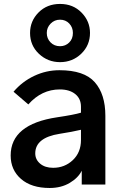

<svg xmlns="http://www.w3.org/2000/svg" viewBox="-20 -938 615 976"><path d="M159.2 -158.2Q159.2 -127 184.1 -106Q209 -85 250 -85Q308.6 -85 350.1 -124Q391.6 -163.1 391.6 -226.6V-278.3Q346.7 -267.6 283.2 -257.8Q159.2 -238.3 159.2 -158.2ZM34.2 -147.5Q34.2 -306.6 270.5 -341.8Q356.4 -354.5 391.6 -365.2V-395.5Q391.6 -436.5 362.3 -460Q333 -483.4 284.2 -483.4Q191.4 -483.4 124 -407.2L48.8 -471.7Q92.8 -523.4 153.8 -552.2Q214.8 -581.1 282.2 -581.1Q408.2 -581.1 461.9 -520Q515.6 -459 515.6 -349.6V0H395.5V-70.3Q377.9 -34.2 334.5 -8.3Q291 17.6 232.4 17.6Q139.6 17.6 86.9 -28.3Q34.2 -74.2 34.2 -147.5ZM132.8 -770.5Q132.8 -831.1 175.8 -874.5Q218.8 -918 285.2 -918Q351.6 -918 394.5 -874Q437.5 -830.1 437.5 -770.5Q437.5 -708 393.1 -665Q348.6 -622.1 285.2 -622.1Q222.7 -622.1 177.7 -664.6Q132.8 -707 132.8 -770.5ZM217.8 -770.5Q217.8 -742.2 236.8 -722.7Q255.9 -703.1 285.2 -703.1Q312.5 -703.1 331.5 -721.7Q350.6 -740.2 350.6 -770.5Q350.6 -798.8 332 -818.4Q313.5 -837.9 285.2 -837.9Q256.8 -837.9 237.3 -817.9Q217.8 -797.9 217.8 -770.5Z"/></svg>

Font: Gothic A1
Style: Bold
Weight: 700
Version: Version 2.50